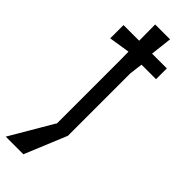

<svg xmlns="http://www.w3.org/2000/svg" viewBox="-340 -820 1094 1094"><g transform="rotate(45 206.5 -273.0)"><path d="M277 -800H157L158 -670H32V-563L159 -583L160 -520V-5L156 0L7 254H149L254 0V-504L264 -583H381V-670H262Z"/></g></svg>

Font: BackOut Medium
Style: Regular
Weight: 500
Designer: Frank Adebiaye
Foundry: Velvetyne Type Foundry
Version: Version 2.000;hotconv 1.0.109;makeotfexe 2.5.65596